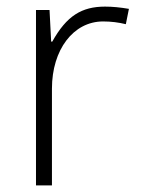

<svg xmlns="http://www.w3.org/2000/svg" viewBox="-20 -561 429 581"><path d="M297.9 -541C227.5 -541 181.6 -513.2 138.2 -435.1H134.8L129.9 -530.8H88.9V0H137.2V-293C137.2 -410.2 201.7 -496.1 292 -496.1C315.9 -496.1 338.9 -493.2 360.8 -487.8L370.1 -534.2C344.2 -538.6 320.3 -541 297.9 -541Z"/></svg>

Font: Open Sans 300
Style: Regular
Weight: 300
Foundry: Ascender Corporation
Version: Version 1.100;PS 001.100;hotconv 1.0.88;makeotf.lib2.5.64775